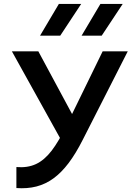

<svg xmlns="http://www.w3.org/2000/svg" viewBox="-20 -965 680 991"><path d="M64.6 5.6V-102.8Q121.8 -97.9 165.5 -118.1Q209.1 -138.4 246.7 -187.4Q284.2 -236.5 323.4 -318L509.8 -700H639.4L406.8 -242.9Q371.3 -172.6 334.2 -123.4Q297 -74.2 256.1 -44.4Q215.1 -14.6 167.9 -2.4Q120.6 9.7 64.6 5.6ZM307.8 -220.1 41.4 -700H177.9L382.9 -319ZM401.1 -780.9 498.3 -944.8H613.4L504.9 -780.9ZM186.7 -780.9 283.9 -944.8H399.1L290.9 -780.9Z"/></svg>

Font: Geologica-Sharp
Style: Regular
Weight: 100
Designer: Sindre Bremnes, Frode Helland
Foundry: Monokrom Skriftforlag AS
Version: Version 1.010;gftools[0.9.28]